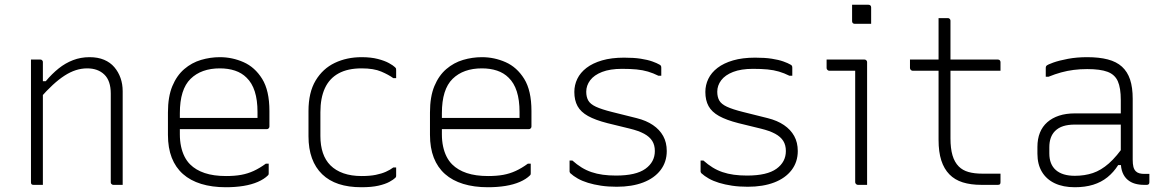

<svg xmlns="http://www.w3.org/2000/svg" viewBox="-20 -776 4890 806"><path d="M495 0Q485 0 475.5 0Q466 0 456 0Q453 0 450.5 -1.5Q448 -3 446.5 -5Q445 -7 445 -11Q445 -73 445 -135Q445 -197 445 -259Q445 -321 445 -383Q445 -437 418 -463Q391 -489 346 -489Q322 -489 298.5 -481.5Q275 -474 251 -458.5Q227 -443 201.5 -419.5Q176 -396 147 -363V-435H172Q198 -466 226 -488.5Q254 -511 286.5 -523.5Q319 -536 356 -536Q391 -536 417 -525Q443 -514 460 -494Q477 -474 486 -448.5Q495 -423 495 -393Q495 -345 495 -297Q495 -249 495 -201.5Q495 -154 495 -106Q495 -79 495 -52.5Q495 -26 495 0ZM160 0Q154 0 147.5 0Q141 0 134.5 0Q128 0 121 0Q118 0 116 -0.5Q114 -1 112.5 -2.5Q111 -4 110.5 -6Q110 -8 110 -11Q110 -63 110 -115Q110 -167 110 -218.5Q110 -270 110 -322Q110 -374 110 -426Q110 -462 110 -488Q110 -514 110 -526Q117 -526 123.5 -526Q130 -526 136.5 -526Q143 -526 149 -526Q153 -526 155 -524.5Q157 -523 158.5 -521Q160 -519 160 -515Q160 -430 160 -344Q160 -258 160 -172Q160 -86 160 0Z M903 -536Q955 -536 1002.5 -515Q1050 -494 1080.5 -445Q1111 -396 1111 -310V-245Q1111 -242 1109.5 -239.5Q1108 -237 1106 -235.5Q1104 -234 1100 -234H812Q796 -234 780 -234Q764 -234 748 -234H729L707 -281H1061Q1061 -287 1061 -293.5Q1061 -300 1061 -306Q1061 -356 1049.5 -392Q1038 -428 1015 -450Q995 -470 966.5 -479.5Q938 -489 903 -489Q825 -489 780 -445Q735 -401 735 -301V-212Q735 -185 740 -161.5Q745 -138 754.5 -119Q764 -100 778 -86Q802 -62 839.5 -49.5Q877 -37 929 -37Q965 -37 992.5 -42Q1020 -47 1045 -58.5Q1070 -70 1096 -89H1108Q1108 -77 1108 -66.5Q1108 -56 1108 -48Q1108 -46 1107.5 -44Q1107 -42 1105 -40Q1089 -24 1062.5 -12.5Q1036 -1 1002 4.5Q968 10 928 10Q870 10 824.5 -4Q779 -18 748 -45.5Q717 -73 701 -114Q685 -155 685 -210V-304Q685 -370 703.5 -414.5Q722 -459 753.5 -486Q785 -513 824 -524.5Q863 -536 903 -536Z M1498 -536Q1537 -536 1566 -528.5Q1595 -521 1613 -511Q1631 -501 1638 -494Q1642 -490 1642.5 -488Q1643 -486 1643 -481Q1643 -473 1643 -464.5Q1643 -456 1643 -448H1631Q1612 -462 1580.5 -475.5Q1549 -489 1498 -489Q1440 -489 1401.5 -468Q1363 -447 1344 -406Q1325 -365 1325 -305V-205Q1325 -165 1335.5 -134Q1346 -103 1367 -82Q1389 -60 1422 -48.5Q1455 -37 1498 -37Q1533 -37 1557.5 -42Q1582 -47 1600 -55Q1618 -63 1631 -73H1643Q1643 -64 1643 -55.5Q1643 -47 1643 -38Q1643 -36 1642.5 -34Q1642 -32 1640 -30Q1632 -22 1614.5 -12.5Q1597 -3 1568.5 3.5Q1540 10 1497 10Q1443 10 1402 -3.5Q1361 -17 1332.5 -44.5Q1304 -72 1289.5 -112Q1275 -152 1275 -204V-310Q1275 -388 1305 -438Q1335 -488 1385.5 -512Q1436 -536 1498 -536Z M2003 -536Q2055 -536 2102.5 -515Q2150 -494 2180.5 -445Q2211 -396 2211 -310V-245Q2211 -242 2209.5 -239.5Q2208 -237 2206 -235.5Q2204 -234 2200 -234H1912Q1896 -234 1880 -234Q1864 -234 1848 -234H1829L1807 -281H2161Q2161 -287 2161 -293.5Q2161 -300 2161 -306Q2161 -356 2149.5 -392Q2138 -428 2115 -450Q2095 -470 2066.5 -479.5Q2038 -489 2003 -489Q1925 -489 1880 -445Q1835 -401 1835 -301V-212Q1835 -185 1840 -161.5Q1845 -138 1854.5 -119Q1864 -100 1878 -86Q1902 -62 1939.5 -49.5Q1977 -37 2029 -37Q2065 -37 2092.5 -42Q2120 -47 2145 -58.5Q2170 -70 2196 -89H2208Q2208 -77 2208 -66.5Q2208 -56 2208 -48Q2208 -46 2207.5 -44Q2207 -42 2205 -40Q2189 -24 2162.5 -12.5Q2136 -1 2102 4.5Q2068 10 2028 10Q1970 10 1924.5 -4Q1879 -18 1848 -45.5Q1817 -73 1801 -114Q1785 -155 1785 -210V-304Q1785 -370 1803.5 -414.5Q1822 -459 1853.5 -486Q1885 -513 1924 -524.5Q1963 -536 2003 -536Z M2566 -39Q2650 -39 2689.5 -67.5Q2729 -96 2729 -142Q2729 -167 2718 -184.5Q2707 -202 2684 -214.5Q2661 -227 2624 -236L2530 -259Q2479 -272 2448.5 -289Q2418 -306 2404.5 -330.5Q2391 -355 2391 -390Q2391 -419 2403.5 -445Q2416 -471 2442 -491Q2468 -511 2507.5 -522.5Q2547 -534 2600 -534Q2641 -534 2670 -529.5Q2699 -525 2718.5 -518Q2738 -511 2748 -505Q2752 -503 2753.5 -501Q2755 -499 2755.5 -497Q2756 -495 2756 -492Q2756 -483 2756 -475.5Q2756 -468 2756 -458H2744Q2722 -469 2700 -475.5Q2678 -482 2652 -484.5Q2626 -487 2591 -487Q2541 -487 2507.5 -474Q2474 -461 2457.5 -439Q2441 -417 2441 -391Q2441 -369 2449.5 -354Q2458 -339 2481.5 -328Q2505 -317 2549 -306L2653 -280Q2693 -270 2721 -251Q2749 -232 2764 -205Q2779 -178 2779 -142Q2779 -96 2753 -62Q2727 -28 2680 -10Q2633 8 2569 8Q2533 8 2503 3.5Q2473 -1 2448.5 -8.5Q2424 -16 2405.5 -26.5Q2387 -37 2374 -49Q2373 -51 2372 -52.5Q2371 -54 2371 -57Q2371 -68 2371 -80Q2371 -92 2371 -102H2383Q2402 -85 2421.5 -73Q2441 -61 2463 -53.5Q2485 -46 2510.5 -42.5Q2536 -39 2566 -39Z M3116 -39Q3200 -39 3239.5 -67.5Q3279 -96 3279 -142Q3279 -167 3268 -184.5Q3257 -202 3234 -214.5Q3211 -227 3174 -236L3080 -259Q3029 -272 2998.5 -289Q2968 -306 2954.5 -330.5Q2941 -355 2941 -390Q2941 -419 2953.5 -445Q2966 -471 2992 -491Q3018 -511 3057.5 -522.5Q3097 -534 3150 -534Q3191 -534 3220 -529.5Q3249 -525 3268.5 -518Q3288 -511 3298 -505Q3302 -503 3303.5 -501Q3305 -499 3305.5 -497Q3306 -495 3306 -492Q3306 -483 3306 -475.5Q3306 -468 3306 -458H3294Q3272 -469 3250 -475.5Q3228 -482 3202 -484.5Q3176 -487 3141 -487Q3091 -487 3057.5 -474Q3024 -461 3007.5 -439Q2991 -417 2991 -391Q2991 -369 2999.5 -354Q3008 -339 3031.5 -328Q3055 -317 3099 -306L3203 -280Q3243 -270 3271 -251Q3299 -232 3314 -205Q3329 -178 3329 -142Q3329 -96 3303 -62Q3277 -28 3230 -10Q3183 8 3119 8Q3083 8 3053 3.5Q3023 -1 2998.5 -8.5Q2974 -16 2955.5 -26.5Q2937 -37 2924 -49Q2923 -51 2922 -52.5Q2921 -54 2921 -57Q2921 -68 2921 -80Q2921 -92 2921 -102H2933Q2952 -85 2971.5 -73Q2991 -61 3013 -53.5Q3035 -46 3060.5 -42.5Q3086 -39 3116 -39Z M3570 -11Q3570 -58 3570 -104.5Q3570 -151 3570 -198Q3570 -245 3570 -292Q3570 -339 3570 -385.5Q3570 -432 3570 -479H3550Q3539 -479 3528 -479Q3517 -479 3505.5 -479Q3494 -479 3483 -479Q3472 -479 3461 -479Q3457 -479 3453.5 -482.5Q3450 -486 3450 -490Q3450 -499 3450 -508Q3450 -517 3450 -526Q3466 -526 3482 -526Q3498 -526 3514 -526Q3530 -526 3545.5 -526Q3561 -526 3577 -526Q3593 -526 3609 -526Q3612 -526 3614.5 -524.5Q3617 -523 3618.5 -520.5Q3620 -518 3620 -515Q3620 -461 3620 -407.5Q3620 -354 3620 -301Q3620 -248 3620 -194.5Q3620 -141 3620 -87Q3620 -73 3620 -58.5Q3620 -44 3620 -29.5Q3620 -15 3620 0Q3610 0 3600.5 0Q3591 0 3581 0Q3577 0 3573.5 -3.5Q3570 -7 3570 -11ZM3557 -756Q3566 -756 3574.5 -756Q3583 -756 3591.5 -756Q3600 -756 3608.5 -756Q3617 -756 3626 -756Q3631 -756 3634 -753Q3637 -750 3637 -745V-676Q3628 -676 3619.5 -676Q3611 -676 3602.5 -676Q3594 -676 3585.5 -676Q3577 -676 3568 -676Q3563 -676 3560 -679Q3557 -682 3557 -687Z M3800 -526H4169Q4174 -526 4177 -523Q4180 -520 4180 -515Q4180 -509 4180 -503Q4180 -497 4180 -491.5Q4180 -486 4180 -479H3811Q3809 -479 3807 -480Q3805 -481 3803.5 -482.5Q3802 -484 3801 -486Q3800 -488 3800 -490Q3800 -497 3800 -502.5Q3800 -508 3800 -514Q3800 -520 3800 -526ZM4180 -47Q4180 -38 4180 -29Q4180 -20 4180 -11Q4180 -5 4177.5 -2.5Q4175 0 4169 0Q4160 0 4151.5 0Q4143 0 4134.5 0Q4126 0 4117.5 0Q4109 0 4100 0Q4055 0 4021.5 -10.5Q3988 -21 3965.5 -44Q3943 -67 3931.5 -102.5Q3920 -138 3920 -189Q3920 -239 3920 -289Q3920 -339 3920 -389Q3920 -439 3920 -489.5Q3920 -540 3920 -591Q3920 -618 3920 -645.5Q3920 -673 3920 -700Q3930 -700 3939.5 -700Q3949 -700 3959 -700Q3962 -700 3964.5 -698.5Q3967 -697 3968.5 -694.5Q3970 -692 3970 -689Q3970 -627 3970 -565.5Q3970 -504 3970 -442Q3970 -380 3970 -318.5Q3970 -257 3970 -195Q3970 -153 3978.5 -124Q3987 -95 4005 -77Q4021 -61 4045.5 -54Q4070 -47 4104 -47Q4114 -47 4124.5 -47Q4135 -47 4145 -47Q4155 -47 4165 -47Z M4735 -361Q4735 -330 4735 -298Q4735 -266 4735 -233.5Q4735 -201 4735 -169Q4735 -137 4735 -106Q4735 -87 4738 -75.5Q4741 -64 4748 -57Q4754 -51 4763 -48.5Q4772 -46 4784 -46Q4786 -46 4788.5 -46Q4791 -46 4793 -46H4805Q4805 -37 4805 -28.5Q4805 -20 4805 -11Q4805 -5 4802 -2.5Q4799 0 4794 0Q4789 0 4787 0Q4785 0 4782 0Q4762 0 4744.5 -5Q4727 -10 4713.5 -21.5Q4700 -33 4692.5 -51.5Q4685 -70 4685 -97Q4685 -135 4685 -178Q4685 -221 4685 -259Q4685 -275 4685 -291.5Q4685 -308 4685 -324Q4685 -340 4685 -356Q4685 -407 4672.5 -435Q4660 -463 4629.5 -474.5Q4599 -486 4544 -486Q4514 -486 4487 -482.5Q4460 -479 4434.5 -472Q4409 -465 4382 -454H4370Q4370 -464 4370 -473Q4370 -482 4370 -492Q4370 -495 4371 -497Q4372 -499 4373 -500Q4378 -505 4402 -513.5Q4426 -522 4463 -529Q4500 -536 4544 -536Q4594 -536 4630.5 -526.5Q4667 -517 4690 -496Q4713 -475 4724 -442Q4735 -409 4735 -361ZM4385 -132Q4385 -86 4412.5 -62Q4440 -38 4492 -38Q4533 -38 4567.5 -49.5Q4602 -61 4635 -90Q4668 -119 4704 -172V-83H4674Q4655 -53 4629 -32Q4603 -11 4569 -0.5Q4535 10 4492 10Q4443 10 4408 -6.5Q4373 -23 4354 -54.5Q4335 -86 4335 -131V-159Q4335 -193 4345.5 -219Q4356 -245 4376.5 -263Q4397 -281 4426 -290.5Q4455 -300 4492 -300Q4526 -300 4558 -300Q4590 -300 4623.5 -300Q4657 -300 4695 -300Q4703 -300 4706.5 -294Q4710 -288 4711 -277.5Q4712 -267 4712 -253Q4670 -253 4636.5 -253Q4603 -253 4569.5 -253Q4536 -253 4492 -253Q4464 -253 4443.5 -246.5Q4423 -240 4409 -226Q4397 -214 4391 -197Q4385 -180 4385 -158Z"/></svg>

Font: Recursive Sans Linear Light
Style: Regular
Weight: 300
Version: Version 1.085